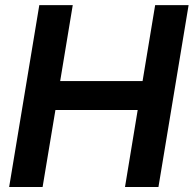

<svg xmlns="http://www.w3.org/2000/svg" viewBox="-20 -748 774 768"><path d="M16.6 0 137.2 -727.5H271L220.7 -423.8H550.3L600.6 -727.5H734.4L613.8 0H480L530.8 -308.1H201.7L150.4 0Z"/></svg>

Font: Inter Display Semi Bold
Style: Italic
Weight: 600
Italic angle: -9.39999°
Designer: Rasmus Andersson
Foundry: rsms
Version: Version 4.000;git-4fc901f